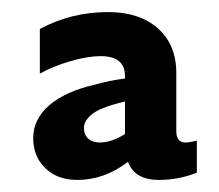

<svg xmlns="http://www.w3.org/2000/svg" viewBox="-20 -635 363 318"><path d="M192 -367Q153 -337 108 -337Q75 -337 55 -356.5Q35 -376 35 -406Q35 -438 62 -461Q89 -484 138 -495Q163 -502 187 -505V-509Q187 -542 147 -542Q125 -542 96 -533.5Q67 -525 46 -513V-587Q98 -615 159 -615Q211 -615 241.5 -588Q272 -561 272 -514V-418Q272 -399 287 -399Q292 -399 296.5 -400Q301 -401 306 -402V-349Q276 -337 243 -337Q203 -337 192 -367ZM145 -399Q165 -399 187 -413V-467Q163 -461 151 -456Q137 -451 128 -442Q119 -433 119 -423Q119 -412 126 -405.5Q133 -399 145 -399Z"/></svg>

Font: Madhuban Bold
Style: Regular
Weight: 700
Designer: jaikishan Patel
Foundry: MagicType
Version: Version 1.000